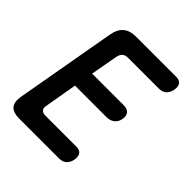

<svg xmlns="http://www.w3.org/2000/svg" viewBox="-199 -864 997 997"><g transform="rotate(45 300.0 -365.0)"><path d="M203 -433H436Q461 -433 473.5 -418.5Q486 -404 481 -379Q477 -354 459.5 -340Q442 -326 417 -326H184L153 -147Q149 -127 157.5 -117Q166 -107 186 -107H412Q438 -107 448 -93Q458 -79 454 -53Q449 -28 434 -14Q419 0 393 0H100Q55 0 37 -21.5Q19 -43 27 -88L125 -642Q133 -687 158.5 -708.5Q184 -730 229 -730H522Q548 -730 558 -716Q568 -702 564 -677Q559 -651 544 -637Q529 -623 503 -623H277Q256 -623 245 -613Q234 -603 230 -583Z"/></g></svg>

Font: Maple Mono SemiBold
Style: Italic
Weight: 600
Italic angle: -10°
Monospace: yes
Designer: subframe7536
Version: Version 7.000